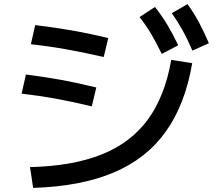

<svg xmlns="http://www.w3.org/2000/svg" viewBox="-20 -875 1040 933"><path d="M126 -63Q334 -68 475.5 -125Q617 -182 699.5 -295.5Q782 -409 812 -584L914 -568Q880 -368 786 -236Q692 -104 532 -36.5Q372 31 141 38ZM426 -358Q332 -381 251.5 -395.5Q171 -410 85 -420L106 -513Q193 -502 273.5 -487.5Q354 -473 448 -450ZM484 -598Q388 -620 304.5 -635Q221 -650 130 -660L151 -753Q243 -742 327 -727.5Q411 -713 506 -690ZM766 -613Q739 -669 714 -711Q689 -753 658 -792L733 -841Q767 -798 794 -753Q821 -708 846 -655ZM915 -629Q891 -685 867 -728Q843 -771 815 -811L891 -855Q923 -811 947.5 -765Q972 -719 995 -665Z"/></svg>

Font: M PLUS 1 Medium
Style: Regular
Weight: 500
Designer: Coji Morishita
Foundry: UNDERFOREST DESIGN
Version: Version 1.001